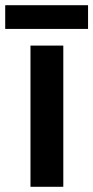

<svg xmlns="http://www.w3.org/2000/svg" viewBox="-36 -717 358 737"><path d="M207 0H81V-542H207ZM302 -697V-606H-16V-697Z"/></svg>

Font: Noto Sans Malayalam SemiBold
Style: Regular
Weight: 600
Designer: Jelle Bosma - Monotype Design Team
Foundry: Monotype Imaging Inc.
Version: Version 2.104; ttfautohint (v1.8.4.7-5d5b)